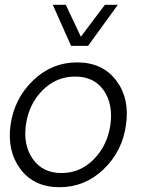

<svg xmlns="http://www.w3.org/2000/svg" viewBox="-20 -770 605 800"><path d="M200 -750H254L317 -617L417 -750H471L347 -579H276ZM24 -250Q40 -360 118 -435Q196 -510 301 -510Q407 -510 464 -435Q521 -360 505 -250Q490 -140 412 -65Q334 10 228 10Q122 10 65.5 -65Q9 -140 24 -250ZM236 -49Q315 -49 371.5 -107Q428 -165 440 -250Q452 -336 412 -393.5Q372 -451 293 -451Q214 -451 157 -393.5Q100 -336 88 -250Q76 -165 117 -107Q158 -49 236 -49Z"/></svg>

Font: Oakes Grotesk Light
Style: Italic
Weight: 300
Italic angle: -8°
Designer: Samuel Oakes
Foundry: Samuel Oakes
Version: Version 1.000;PS 001.000;hotconv 1.0.88;makeotf.lib2.5.64775